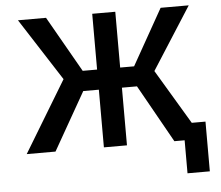

<svg xmlns="http://www.w3.org/2000/svg" viewBox="-58 -778 1173 1019"><g transform="rotate(-5 528.0 -268.5)"><path d="M845.2 0 672.9 -307.2H592.7V0H469.8V-307.2H386.7L212 0H58.6L288 -379.3L74.2 -711.6H223.7L393.1 -414.4H469.8V-711.6H592.7V-414.4H666.9L834.2 -711.6H984L772 -380L998.9 0ZM1018.8 -89.1V175.8H899.9V-89.1Z"/></g></svg>

Font: Interface Medium
Style: Regular
Weight: 500
Designer: Rasmus Andersson
Foundry: rsms
Version: Version 1.8